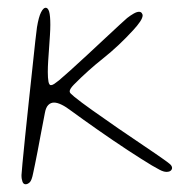

<svg xmlns="http://www.w3.org/2000/svg" viewBox="-20 -460 489 496"><path d="M46 16Q43.5 16 41.5 14.5Q39.5 13 38.2 9.8Q37 6.5 36.2 2.2Q35.5 -2 35.5 -7.5Q35.5 -10.5 38 -37.5Q40.5 -64.5 44.8 -106Q49 -147.5 54 -193.8Q59 -240 63.5 -282.2Q68 -324.5 71.2 -354Q74.5 -383.5 75.5 -389.5Q80 -416.5 86 -428.2Q92 -440 98 -440Q104 -440 107 -429.8Q110 -419.5 110 -396Q110 -384 109 -368.5Q108 -353 106.8 -336Q105.5 -319 104.5 -303Q103.5 -287 103.5 -274Q103.5 -258.5 105.2 -249.2Q107 -240 111.5 -240Q115 -240 120 -243.2Q125 -246.5 132.5 -252.5Q142 -260.5 161.8 -278.2Q181.5 -296 205.5 -318.2Q229.5 -340.5 252 -361.5Q274.5 -382.5 290.2 -397Q306 -411.5 308.5 -413.5Q317.5 -420.5 325.5 -425Q333.5 -429.5 339 -429.5Q344 -429.5 346.2 -426.2Q348.5 -423 348.5 -420.5Q348.5 -414 342 -404.2Q335.5 -394.5 324.5 -382.5Q286.5 -341 246.8 -309.5Q207 -278 170.5 -241Q160 -230 160 -224Q160 -221 162.8 -218.2Q165.5 -215.5 172 -210Q188.5 -196.5 218.8 -175Q249 -153.5 284.2 -129.2Q319.5 -105 351.5 -83.5Q383.5 -62 402.5 -48.5Q412.5 -41.5 418.5 -36.5Q424.5 -31.5 424.5 -26Q424.5 -23.5 422.8 -21Q421 -18.5 417.8 -17.2Q414.5 -16 410 -16Q402.5 -16 392.2 -21.5Q382 -27 372.5 -32.5Q347.5 -47.5 309.8 -72.2Q272 -97 232.8 -124.5Q193.5 -152 163.5 -174Q150.5 -184 139.2 -189.5Q128 -195 119.5 -195Q111 -195 104.8 -188.8Q98.5 -182.5 96 -168.5Q90 -137 85.2 -112.2Q80.5 -87.5 77 -68.5Q73.5 -49.5 70.5 -35.8Q67.5 -22 65.5 -12Q62 6 56.8 11Q51.5 16 46 16Z"/></svg>

Font: Gluten Thin
Style: Regular
Weight: 100
Designer: Tyler Finck
Foundry: Etcetera Type Company
Version: Version 1.300